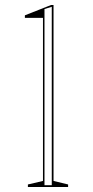

<svg xmlns="http://www.w3.org/2000/svg" viewBox="-20 -744 370 764"><path d="M91 0V-10L151 -24V-673H79V-683L183 -724H193V-24L251 -10V0ZM157 -7H186V-717L157 -708Z"/></svg>

Font: Kalnia Glaze Thin ExtraLight
Style: Regular
Weight: 250
Version: Version 1.110